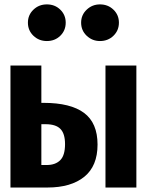

<svg xmlns="http://www.w3.org/2000/svg" viewBox="-20 -837 655 857"><path d="M164.6 -544.6V-377.9H174.4Q294.9 -377.9 355.1 -333.1Q415.4 -288.2 415.4 -191.8Q415.4 -95.9 356.2 -47.9Q296.9 0 191.8 0H26.7V-544.6ZM588.7 -544.6V0H450.8V-544.6ZM183.6 -282.6H164.6V-100.5H188.7Q227.2 -100.5 248.7 -121.8Q270.3 -143.1 270.3 -193.8Q270.3 -240.5 249.7 -261.5Q229.2 -282.6 183.6 -282.6ZM189.2 -653.8Q153.8 -653.8 129.2 -677.4Q104.6 -701 104.6 -735.9Q104.6 -770.3 129.2 -793.8Q153.8 -817.4 189.2 -817.4Q225.1 -817.4 249.2 -793.8Q273.3 -770.3 273.3 -735.9Q273.3 -701 249.2 -677.4Q225.1 -653.8 189.2 -653.8ZM426.2 -653.8Q391.8 -653.8 366.9 -677.4Q342.1 -701 342.1 -735.9Q342.1 -770.3 366.9 -793.8Q391.8 -817.4 426.2 -817.4Q462.1 -817.4 486.4 -793.8Q510.8 -770.3 510.8 -735.9Q510.8 -701 486.4 -677.4Q462.1 -653.8 426.2 -653.8Z"/></svg>

Font: FiraCode Nerd Font Mono
Style: Bold
Weight: 700
Monospace: yes
Designer: Carrois Corporate, Edenspiekermann AG, Nikita Prokopov
Foundry: Carrois Corporate, Edenspiekermann AG, Nikita Prokopov
Version: Version 6.002;Nerd Fonts 3.3.0